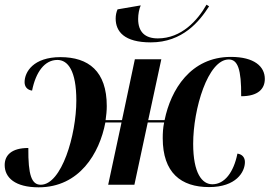

<svg xmlns="http://www.w3.org/2000/svg" viewBox="-23 -789 1157 820"><path d="M621 -608C757 -608 829 -698 870 -762L859 -769C821 -702 752 -625 651 -625C597 -625 567 -652 567 -708C567 -728 571 -750 578 -766L479 -749C474 -738 471 -724 471 -710C471 -654 508 -608 621 -608ZM142 11C316 11 402 -134 427 -266H496L439 0H551L608 -266H678C673 -243 672 -219 672 -199C672 -51 750 10 870 10C985 10 1023 -54 1023 -97C1023 -116 1012 -130 991 -133C975 -53 936 -2 884 -2C840 -2 802 -49 802 -175C802 -324 865 -535 954 -535C992 -535 1008 -494 1007 -378C1080 -378 1108 -410 1108 -452C1108 -505 1063 -546 963 -546C791 -546 706 -405 680 -276H610L666 -536H553L498 -276H428C431 -296 433 -317 433 -336C433 -485 355 -545 235 -545C120 -545 82 -482 82 -438C82 -419 93 -405 114 -402C130 -482 168 -533 222 -533C267 -533 303 -487 303 -360C303 -212 240 0 151 0C112 0 97 -41 98 -157C25 -157 -3 -125 -3 -84C-3 -30 42 11 142 11Z"/></svg>

Font: Noto Serif Display SemiBold
Style: Italic
Weight: 600
Italic angle: -12°
Designer: Monotype Design Team
Foundry: Monotype Imaging Inc.
Version: Version 2.009